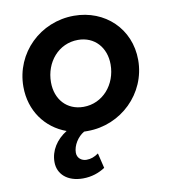

<svg xmlns="http://www.w3.org/2000/svg" viewBox="-87 -630 830 941"><g transform="rotate(-10 328.0 -159.5)"><path d="M313 12C479 12 617 -121 617 -288C617 -444 498 -556 344 -556C176 -556 40 -424 40 -256C40 -136 109 -43 211 -6C158 27 126 77 126 134C126 194 173 237 250 237C294 237 330 224 361 204L343 129C323 143 305 150 283 150C259 150 237 134 237 107C237 71 262 31 295 12ZM177 -254C177 -354 246 -436 343 -436C425 -436 480 -375 480 -290C480 -190 410 -108 314 -108C231 -108 177 -169 177 -254Z"/></g></svg>

Font: Mluvka Bold
Style: Italic
Weight: 700
Italic angle: -8°
Designer: Modified by Jiří Krblich, Original typeface by Gumpita Rahayu
Foundry: Gumpita Rahayu & Jiří Krblich
Version: Version 2.000;Glyphs 3.1.1 (3134)